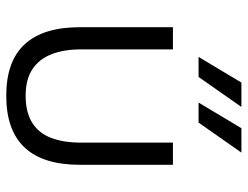

<svg xmlns="http://www.w3.org/2000/svg" viewBox="-109 -677 792 614"><g transform="rotate(90 287.0 -370.0)"><path d="M286 6Q176 6 121.5 -53Q67 -112 67 -229V-527H138V-231Q138 -178 153.5 -138.5Q169 -99 201.5 -77.5Q234 -56 286 -56Q339 -56 372.5 -77Q406 -98 421 -137.5Q436 -177 436 -231V-527H507V-229Q507 -112 452 -53Q397 6 286 6ZM308 -609 390 -746H468L372 -609ZM162 -609 244 -746H322L226 -609Z"/></g></svg>

Font: Onest Light
Style: Regular
Weight: 300
Designer: Dmitri Voloshin, Andrey Kudryavtsev
Foundry: Dmitri Voloshin, Andrey Kudryavtsev
Version: Version 1.000;gftools[0.9.33]